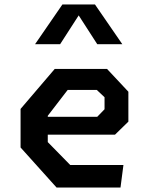

<svg xmlns="http://www.w3.org/2000/svg" viewBox="-20 -834 660 854"><path d="M231.5 0H516L529 -100H292.5L192.5 -202V-235H491.5L551 -293V-426L456 -527.5H223.5L71.5 -349.5V-178ZM136 -637.5H247.5L330 -765.5L412.5 -637.5H524L402.5 -814H257.5ZM192.5 -314.5V-319L281 -434H410.5L445 -401.5V-348L412.5 -314.5Z"/></svg>

Font: Monaspace Krypton SemiBold
Style: Regular
Weight: 600
Designer: Riley Cran & the Lettermatic Team
Foundry: Lettermatic
Version: Version 1.200 (Monaspace Krypton)